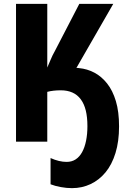

<svg xmlns="http://www.w3.org/2000/svg" viewBox="-20 -734 669 995"><path d="M376 -382Q379 -382 382.5 -382Q386 -382 390 -381Q432 -377 469 -357.5Q506 -338 535 -301.5Q564 -265 580.5 -210Q597 -155 597 -79Q597 -1 578.5 59Q560 119 527 159Q494 199 449.5 220Q405 241 353 241Q325 241 295 235.5Q265 230 242 221V85Q264 95 285 100Q306 105 325 105Q352 105 372 92Q392 79 405.5 54.5Q419 30 426 -4.5Q433 -39 433 -80Q433 -127 424.5 -161.5Q416 -196 398.5 -219.5Q381 -243 355 -254.5Q329 -266 295 -266Q275 -266 257.5 -264Q240 -262 225 -258V0H63V-714H225V-384Q234 -404 243 -426Q252 -448 263 -467L391 -714H567Z"/></svg>

Font: Noto Sans Display Condensed ExtraBold
Style: Regular
Weight: 800
Width: 3
Designer: Monotype Design Team
Foundry: Monotype Imaging Inc.
Version: Version 2.003